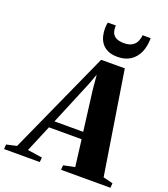

<svg xmlns="http://www.w3.org/2000/svg" viewBox="-256 -1101 1066 1221"><g transform="rotate(20 277.0 -491.0)"><path d="M-84 0 -82 -31.5 -13 -47 302 -744.5 462 -745 572.5 -47.5 638 -31.5 636 0H301.5L304 -31.5L380.5 -47L358 -227.5H137L61 -46.5L160.5 -31.5L157.5 0ZM157 -275H351.5L317 -547.5L308 -646L280 -570.5ZM392.5 -797.5Q351 -797.5 324 -811Q297 -824.5 282.2 -846Q267.5 -867.5 262 -892.2Q256.5 -917 256.5 -940.5Q256.5 -952.5 257.8 -963Q259 -973.5 261 -981.5H315.5Q313.5 -952.5 321.5 -933Q329.5 -913.5 349.2 -903.5Q369 -893.5 401 -893.5Q436.5 -893.5 457 -906.8Q477.5 -920 486.2 -940.2Q495 -960.5 496 -981.5H551Q551 -926 532.8 -885Q514.5 -844 479.2 -820.8Q444 -797.5 392.5 -797.5Z"/></g></svg>

Font: Merriweather 96pt Black
Style: Italic
Weight: 900
Italic angle: -7.8°
Version: Version 2.101